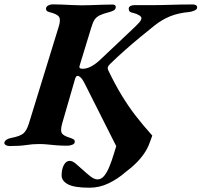

<svg xmlns="http://www.w3.org/2000/svg" viewBox="-62 -675 939 895"><path d="M355.2 200Q284 200 254.6 184Q225.2 167.9 225.2 142.9Q225.2 113.7 235.6 94.3Q246 74.9 263.1 74.9Q276.1 74.9 291.8 88.4Q307.4 101.9 325.1 117.8Q342.8 134.2 360.3 147.7Q377.7 161.2 392.9 161.2Q409.6 161.2 423 145.5Q436.3 129.8 447.6 102.4Q459 74.9 468.9 41.9L479.8 6.3L332.4 -286.3Q323.1 -305.2 314.5 -313.3Q305.8 -321.4 301 -321.4Q295.4 -321.4 293 -318Q290.6 -314.6 288.6 -309.4L228 -100.2Q219.3 -69.5 225.2 -56Q231.1 -42.5 265.7 -32.2Q275 -29.2 280.8 -25.6Q286.6 -22 286.6 -14.2Q286.6 -4.9 275.2 -0.4Q263.7 4.2 252.5 4.2Q221.8 4.2 199.6 2.2Q177.4 0.2 158.7 -1.7Q140.1 -3.6 120.3 -3.6Q89.5 -3.6 60.3 1.1Q31.1 5.8 -18.4 5.8Q-28 5.8 -35.6 0.9Q-43.2 -4.1 -41.6 -10.9Q-36.7 -27 -8.9 -32.2Q31.4 -40 46.7 -52.8Q62 -65.6 72.2 -97.7L211.8 -551Q222 -583.5 212.9 -596.8Q203.8 -610.1 167.6 -618.7Q159.1 -620.9 155.8 -624.7Q152.4 -628.4 152.4 -634.6Q152.4 -643.1 161.9 -648.9Q171.4 -654.6 185 -654.6Q203.5 -654.6 226.8 -653.7Q250.1 -652.8 273.8 -651.5Q297.6 -650.2 317.6 -650.2Q337.2 -650.2 362.5 -651.1Q387.7 -652 413.9 -652.9Q440.1 -653.8 461.9 -653.8Q477.7 -653.8 477.7 -642.8Q477.7 -631.7 468.5 -626.7Q459.3 -621.7 448 -618.7Q419.1 -611.4 403.3 -603.7Q387.4 -596 379.2 -583.7Q370.9 -571.4 364.6 -550.2L309.4 -369.8Q306.6 -360.4 310.4 -357.4Q314.2 -354.4 323.7 -354.4Q342.8 -354.4 364.5 -366.1Q386.2 -377.8 410.3 -401.4L568.9 -551.4Q580.2 -562.4 587.6 -570.7Q594.9 -579 596.6 -586.1Q599.9 -595.7 587.3 -603.4Q574.8 -611.1 560.4 -614.3Q547.7 -616.6 542.9 -621.1Q538 -625.6 538 -634.3Q538 -642.7 545.9 -646.9Q553.8 -651 564.2 -651H638.8Q688.6 -651 734.8 -652.6Q781 -654.2 835.9 -654.2Q857 -654.2 857 -639.9Q857 -631.3 844.1 -625.8Q831.2 -620.4 820.8 -619.1Q769 -614.5 731.2 -599.1Q693.4 -583.7 659.8 -557.2Q625.8 -530.3 590.4 -501Q555.1 -471.7 520 -440.6Q484.8 -409.5 451.1 -376.7Q442.2 -367.8 440.6 -361.2Q438.9 -354.7 442.7 -347.2Q473.9 -282.3 504.8 -231.4Q535.6 -180.5 570.4 -135.4Q605.3 -90.3 647.9 -42.9L636.1 -10.9Q626.8 16.1 609.9 40.6Q593 65.1 571.5 86.2Q550.1 107.3 525 125.8Q487.2 158.9 444.6 179.4Q401.9 200 355.2 200Z"/></svg>

Font: EB Garamond
Style: Italic
Weight: 400
Italic angle: -17.2°
Designer: Georg Duffner and Octavio Pardo
Foundry: Georg Duffner
Version: Version 1.001